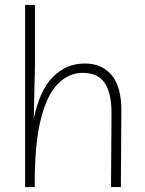

<svg xmlns="http://www.w3.org/2000/svg" viewBox="-20 -760 590 780"><path d="M82 0V-740H122V-492L117 -277Q141 -393 195 -447.5Q249 -502 324 -502Q396 -502 435 -453Q474 -404 473 -309L471 0H431L433 -301Q433 -383 405 -423.5Q377 -464 316 -464Q260 -464 215.5 -420Q171 -376 145.5 -274.5Q120 -173 121 0Z"/></svg>

Font: Livvic ExtraLight
Style: Regular
Weight: 275
Designer: Jacques Le Bailly, Baron von Fonthausen
Version: Version 1.001; ttfautohint (v1.8.2)